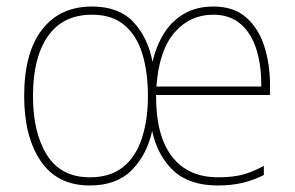

<svg xmlns="http://www.w3.org/2000/svg" viewBox="-20 -558 903 588"><path d="M634 -538Q696 -538 734 -504.5Q772 -471 789.5 -416Q807 -361 807 -295V-267H458Q457 -144 506 -79.5Q555 -15 648 -15Q688 -15 718.5 -22Q749 -29 788 -50V-22Q756 -6 722.5 2Q689 10 647 10Q559 10 510.5 -36Q462 -82 446 -157Q430 -84 383.5 -37Q337 10 255 10Q155 10 104.5 -65Q54 -140 54 -264Q54 -396 108.5 -467Q163 -538 262 -538Q344 -538 388.5 -490.5Q433 -443 447 -369Q458 -416 481.5 -454.5Q505 -493 543 -515.5Q581 -538 634 -538ZM262 -513Q173 -513 127 -447.5Q81 -382 81 -264Q81 -151 124 -83Q167 -15 255 -15Q318 -15 357 -46.5Q396 -78 414.5 -134.5Q433 -191 433 -264Q433 -337 416 -393Q399 -449 361 -481Q323 -513 262 -513ZM633 -513Q562 -513 514.5 -458.5Q467 -404 459 -293H780Q781 -356 765.5 -406Q750 -456 717 -484.5Q684 -513 633 -513Z"/></svg>

Font: Noto Sans Telugu SemiCondensed Thin
Style: Regular
Weight: 100
Width: 4
Designer: Jelle Bosma - Monotype Design Team
Foundry: Monotype Imaging Inc.
Version: Version 2.005; ttfautohint (v1.8.4.7-5d5b)